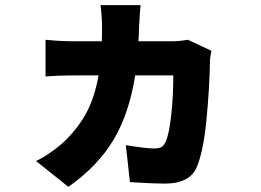

<svg xmlns="http://www.w3.org/2000/svg" viewBox="-20 -644 1017 747"><path d="M521.5 -545.9 520.5 -525.4Q520.5 -510.7 518.6 -483.4H646.5Q678.7 -483.4 710.9 -489.3L802.7 -446.3Q796.9 -420.9 796.9 -403.3Q794.9 -296.9 783.2 -176.8Q771.5 -56.6 746.1 4.9Q718.8 70.3 622.1 70.3Q582 70.3 517.6 66.4L485.4 64.5L469.7 -79.1Q549.8 -66.4 578.1 -66.4Q599.6 -66.4 608.9 -72.3Q618.2 -78.1 625 -93.8Q638.7 -125 646.5 -199.2Q654.3 -273.4 654.3 -350.6H505.9Q483.4 -205.1 422.9 -102.1Q362.3 1 246.1 83L120.1 -17.6Q149.4 -31.2 182.1 -54.7Q214.8 -78.1 235.4 -98.6Q289.1 -152.3 319.3 -211.4Q349.6 -270.5 363.3 -350.6H268.6Q207 -350.6 157.2 -346.7V-489.3Q212.9 -483.4 268.6 -483.4H376Q377 -502 377 -543Q377 -560.5 375 -585.9Q373 -611.3 371.1 -624H527.3Q524.4 -608.4 521.5 -545.9Z"/></svg>

Font: Min Sans Black
Style: Regular
Weight: 900
Designer: Jinseong-Kim, NotoSansCJK, Nunito
Foundry: Jinseong-Kim
Version: Version 1.000